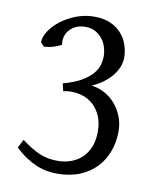

<svg xmlns="http://www.w3.org/2000/svg" viewBox="-73 -662 616 736"><g transform="rotate(10 234.5 -294.0)"><path d="M402.8 -186Q402.8 -145 389.6 -108.4Q376.5 -71.8 350.6 -44.4Q324.7 -17.1 286.6 -1.2Q248.5 14.6 198.2 14.6Q179.2 14.6 159.2 11.2Q139.2 7.8 118.4 -0.7Q97.7 -9.3 76.4 -23.2Q55.2 -37.1 33.2 -58.1L49.8 -90.8Q71.8 -74.2 90.1 -63.5Q108.4 -52.7 124.8 -46.1Q141.1 -39.6 157.2 -36.9Q173.3 -34.2 191.9 -34.2Q221.7 -34.2 246.1 -43.7Q270.5 -53.2 288.1 -70.8Q305.7 -88.4 315.2 -113.5Q324.7 -138.7 324.7 -169.9Q324.7 -206.5 313.2 -232.2Q301.8 -257.8 283.9 -273.9Q266.1 -290 243.9 -297.1Q221.7 -304.2 200.2 -304.2H189.9Q187 -304.2 184.3 -303.7Q181.6 -303.2 178 -302.7Q174.3 -302.2 167 -300.8L160.2 -330.1Q205.1 -342.3 231.9 -358.4Q258.8 -374.5 273.2 -391.8Q287.6 -409.2 292.2 -426.5Q296.9 -443.8 296.9 -459Q296.9 -475.6 291.7 -493.4Q286.6 -511.2 275.6 -525.6Q264.6 -540 248 -549.3Q231.4 -558.6 208 -558.6Q188.5 -558.6 173.1 -551.8Q157.7 -544.9 147.5 -533.4Q137.2 -522 133.1 -506.8Q128.9 -491.7 131.8 -475.1Q115.2 -466.8 100.1 -462.2Q85 -457.5 64 -456.1L50.8 -471.2Q50.8 -491.7 65.9 -514.9Q81.1 -538.1 106.4 -557.6Q131.8 -577.1 165.3 -590.1Q198.7 -603 235.8 -603Q272.5 -603 298.6 -591.3Q324.7 -579.6 341.8 -560.3Q358.9 -541 366.9 -516.8Q375 -492.7 375 -467.8Q375 -449.2 367.7 -431.2Q360.4 -413.1 346.9 -396.5Q333.5 -379.9 314.2 -365.7Q294.9 -351.6 271 -340.8Q298.8 -337.4 323 -324Q347.2 -310.5 364.7 -289.8Q382.3 -269 392.6 -242.4Q402.8 -215.8 402.8 -186Z"/></g></svg>

Font: Gentium Plus Phon
Style: Regular
Weight: 400
Designer: J. Victor Gaultney, Annie Olsen, Iska Routamaa, Becca Hirsbrunner
Foundry: SIL International
Version: Version 5.000